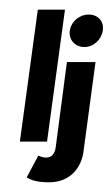

<svg xmlns="http://www.w3.org/2000/svg" viewBox="-20 -292 232 396"><path d="M21 0H77L114 -272H58ZM118 -164 95 11C93 26 86 33 75 33C67 33 59 29 59 29L35 74C42 78 53 84 81 84C128 84 148 50 152 22L177 -164ZM163 -262C144 -262 127 -248 124 -229C121 -210 135 -195 154 -195C173 -195 189 -210 192 -229C195 -248 182 -262 163 -262Z"/></svg>

Font: Hussar Tani
Style: DwaKurs
Weight: 700
Foundry: Cannot Into Space Fonts
Version: Version 0.92